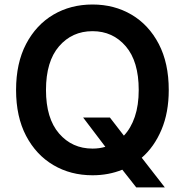

<svg xmlns="http://www.w3.org/2000/svg" viewBox="-20 -757 813 840"><path d="M384.8 9.8Q289.1 9.8 213.6 -34.7Q138.2 -79.1 94.2 -162.6Q50.3 -246.1 50.3 -363.3Q50.3 -481 94.2 -564.7Q138.2 -648.4 213.6 -692.9Q289.1 -737.3 384.8 -737.3Q480 -737.3 555.4 -692.9Q630.9 -648.4 674.6 -564.7Q718.3 -481 718.3 -363.3Q718.3 -264.6 686.5 -189.5Q654.8 -114.3 600.1 -66.9L701.2 63H576.2L515.1 -14.6Q455.1 9.8 384.8 9.8ZM343.8 -242.7H460.9L522 -163.6Q552.7 -195.8 569.8 -246.1Q586.9 -296.4 586.9 -363.3Q586.9 -488.3 530.3 -554.4Q473.6 -620.6 384.8 -620.6Q295.4 -620.6 238.3 -554.4Q181.2 -488.3 181.2 -363.3Q181.2 -239.3 238.3 -173.1Q295.4 -106.9 384.8 -106.9Q414.6 -106.9 440.9 -114.7Z"/></svg>

Font: Inter-SemiBold
Style: Regular
Weight: 600
Designer: Rasmus Andersson
Foundry: rsms
Version: Version 4.000;git-a52131595